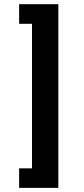

<svg xmlns="http://www.w3.org/2000/svg" viewBox="-20 -764 408 932"><path d="M72.8 -648.4V-743.7H263.2V147.9H72.8V53.2H135.3V-648.4Z"/></svg>

Font: Yantramanav
Style: Bold
Weight: 700
Version: Version 1.001;PS 1.0;hotconv 1.0.72;makeotf.lib2.5.5900; ttf